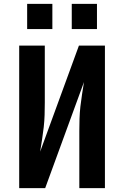

<svg xmlns="http://www.w3.org/2000/svg" viewBox="-20 -970 640 990"><path d="M79 0V-735H211V-441Q211 -409 210 -377.5Q209 -346 205.5 -314.5Q202 -283 197 -251.5Q192 -220 187 -188L387 -735H521V0H389V-294Q389 -326 390 -357.5Q391 -389 394.5 -420.5Q398 -452 403 -483.5Q408 -515 413 -547L213 0ZM350 -820V-950H480V-820ZM120 -820V-950H250V-820Z"/></svg>

Font: Iosevka SS04 XBd Ex
Style: Regular
Weight: 800
Width: 7
Monospace: yes
Designer: Belleve Invis
Foundry: Belleve Invis
Version: Version 19.0.0; ttfautohint (v1.8.4)